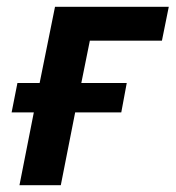

<svg xmlns="http://www.w3.org/2000/svg" viewBox="-20 -542 514 562"><path d="M37 0 79 -213H14L31 -299H96L141 -522H474L454 -423H243L218 -299H351L335 -213H200L158 0Z"/></svg>

Font: IBM Plex Sans SemiBold
Style: Italic
Weight: 600
Italic angle: -11.31°
Designer: Mike Abbink, Paul van der Laan, Pieter van Rosmalen
Foundry: Bold Monday
Version: Version 3.201